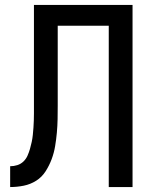

<svg xmlns="http://www.w3.org/2000/svg" viewBox="-20 -755 640 775"><path d="M419 0V-651H213V-329Q213 -302 212.5 -274.5Q212 -247 209.5 -219.5Q207 -192 202.5 -165Q198 -138 188.5 -112.5Q179 -87 164 -63.5Q149 -40 126 -25.5Q103 -11 76 -5.5Q49 0 21 0V-84Q36 -84 50 -88.5Q64 -93 74.5 -103Q85 -113 91 -126.5Q97 -140 101 -154Q105 -168 108 -182Q111 -196 112.5 -210.5Q114 -225 115 -239.5Q116 -254 116.5 -268.5Q117 -283 117 -297.5Q117 -312 117 -327V-735H515V0Z"/></svg>

Font: Iosevka Medium Extended
Style: Regular
Weight: 500
Width: 7
Monospace: yes
Designer: Belleve Invis
Foundry: Belleve Invis
Version: Version 32.5.0; ttfautohint (v1.8.4)